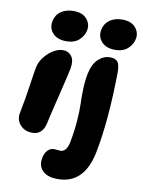

<svg xmlns="http://www.w3.org/2000/svg" viewBox="-107 -851 868 1167"><g transform="rotate(10 327.0 -267.5)"><path d="M237.8 -589.8Q183.1 -589.8 154.3 -620.8Q125.5 -651.9 134.8 -696.8Q143.1 -736.3 174.6 -757.6Q206.1 -778.8 251 -778.8Q306.2 -778.8 332.8 -747.6Q359.4 -716.3 352.1 -678.2Q345.2 -642.1 316.2 -616Q287.1 -589.8 237.8 -589.8ZM539.1 -589.8Q484.4 -589.8 455.6 -620.8Q426.8 -651.9 436 -696.8Q444.3 -736.3 475.6 -757.6Q506.8 -778.8 551.8 -778.8Q606.9 -778.8 633.5 -747.6Q660.2 -716.3 652.8 -678.2Q646 -642.1 617.2 -616Q588.4 -589.8 539.1 -589.8ZM332 244.1Q267.6 244.1 237.8 212.9Q208 181.6 217.8 133.8Q223.6 103 240.5 85.9Q257.3 68.8 279.8 68.8Q287.1 68.8 298.8 70.3Q310.5 71.8 319.8 71.8Q337.4 71.8 350.1 55.9Q362.8 40 368.2 13.2Q382.3 -58.1 387.2 -123.8Q392.1 -189.5 390.4 -230.2Q388.7 -271 390.4 -322Q392.1 -373 400.9 -418Q413.6 -479.5 446.3 -509.8Q479 -540 517.1 -540Q550.8 -540 564.9 -522.9Q579.1 -505.9 579.1 -458Q575.7 -159.7 535.2 43.9Q495.1 244.1 332 244.1ZM131.8 -5.9Q83.5 -5.9 55.7 -38.1Q27.8 -70.3 37.1 -113.8Q55.2 -204.1 67.1 -288.1Q79.1 -372.1 85 -401.9Q91.8 -435.1 115.5 -465.8Q139.2 -496.6 169.9 -514.9Q200.7 -533.2 228 -533.2Q264.2 -533.2 283 -506.3Q301.8 -479.5 293 -431.2Q286.6 -397.5 251.5 -253.7Q216.3 -109.9 210 -78.1Q203.1 -43.9 183.1 -24.9Q163.1 -5.9 131.8 -5.9Z"/></g></svg>

Font: Shantell Sans Bouncy
Style: Italic
Weight: 800
Italic angle: -11.31°
Designer: Stephen Nixon, Anya Danilova, Shantell Martin
Foundry: Arrow Type
Version: Version 1.006;[9816181b4]